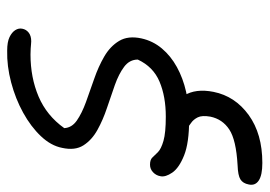

<svg xmlns="http://www.w3.org/2000/svg" viewBox="-138 -409 751 535"><g transform="rotate(-90 237.5 -141.5)"><path d="M171 10Q107 10 72 -4Q37 -18 24 -37Q11 -56 14 -70Q16 -82 25 -90.5Q34 -99 46 -99Q60 -99 66 -92.5Q72 -86 81 -77Q90 -68 112.5 -61.5Q135 -55 180 -55Q236 -55 277.5 -72.5Q319 -90 339 -133Q339 -156 319 -171Q299 -186 268 -197Q237 -208 204 -219Q171 -230 143 -245.5Q115 -261 100 -284.5Q85 -308 93 -344Q99 -375 125.5 -403Q152 -431 191 -452.5Q230 -474 275.5 -486Q321 -498 364 -497Q388 -497 401.5 -490.5Q415 -484 421 -474.5Q427 -465 425 -455Q423 -444 414 -437Q405 -430 390 -430Q387 -430 382 -430.5Q377 -431 369.5 -431.5Q362 -432 353 -432Q289 -432 236 -409.5Q183 -387 148 -338Q149 -317 169 -303Q189 -289 220.5 -277.5Q252 -266 285.5 -254.5Q319 -243 347.5 -226.5Q376 -210 391 -185Q406 -160 398 -123Q391 -91 370 -66Q349 -41 318 -24Q287 -7 249.5 1.5Q212 10 171 10ZM51 214Q17 214 2 204Q-13 194 -9 176Q-6 160 5 153Q16 146 45 145Q115 141 144 122Q173 103 180 69Q184 46 178 34Q172 22 162.5 15.5Q153 9 146 3Q139 -3 141 -13Q142 -24 152 -30.5Q162 -37 179 -37Q218 -37 238.5 -4.5Q259 28 249 78Q237 138 184.5 176Q132 214 51 214Z"/></g></svg>

Font: Shantell Sans Light
Style: Italic
Weight: 300
Italic angle: -11°
Designer: Stephen Nixon, Anya Danilova, Shantell Martin
Foundry: Arrow Type
Version: Version 1.008;[ac192a2d6]